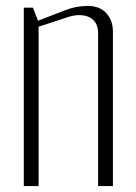

<svg xmlns="http://www.w3.org/2000/svg" viewBox="-20 -626 457 646"><path d="M60.1 0V-600.1H90.8L107.9 -556.2L199.7 -591.8Q235.8 -606 275.4 -606Q315.4 -606 337.6 -581.8Q359.9 -557.6 359.9 -519.5V0H310.1V-512.2Q310.1 -544.9 292.5 -560.1Q274.9 -575.2 246.1 -575.2Q230.5 -575.2 210.9 -569.3L109.9 -536.1V0Z"/></svg>

Font: Reswysokr
Style: Regular
Weight: 500
Version: Version 0.984